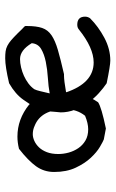

<svg xmlns="http://www.w3.org/2000/svg" viewBox="127 -547 444 738"><g transform="rotate(-90 349.0 -178.0)"><path d="M648 -54Q616 -22 573 1Q530 24 485 24Q466 24 398 10Q380 -2 360 -20Q340 -38 323.5 -61.5Q307 -85 296.5 -111.5Q286 -138 286 -167V-166Q287 -175 288 -187Q289 -198 290 -212.5Q291 -227 293 -247Q313 -279 334.5 -310Q356 -341 398 -365Q462 -380 494 -380Q509 -380 520.5 -378.5Q532 -377 542.5 -371.5Q553 -366 563.5 -357Q574 -348 589 -333Q600 -321 606 -315.5Q612 -310 615 -307Q618 -304 618 -302Q618 -300 618 -296Q618 -260 610.5 -238Q603 -216 582.5 -202Q562 -188 526 -177.5Q490 -167 433 -154H427Q409 -154 363 -146Q399 -40 478 -40Q534 -40 605 -97Q612 -103 623 -103Q654 -103 654 -73Q654 -63 648 -54ZM552 -278Q525 -323 491 -323Q476 -323 459 -319Q442 -315 426.5 -308Q411 -301 397.5 -291Q384 -281 375 -268Q371 -260 367.5 -245Q364 -230 359 -209Q386 -214 418.5 -216Q451 -218 480.5 -224Q510 -230 530 -242Q550 -254 552 -278ZM325 -23Q306 -10 224 7L182 -1Q174 -4 153.5 -16Q133 -28 111.5 -51Q90 -74 73.5 -109Q57 -144 57 -192Q57 -231 79 -261.5Q101 -292 146 -327Q170 -333 193 -333Q260 -333 316 -288Q364 -222 364 -143Q364 -81 325 -23ZM234 -267Q219 -274 202 -274Q190 -274 176.5 -268Q163 -262 151.5 -250Q140 -238 133 -219.5Q126 -201 126 -176Q126 -156 131.5 -136Q137 -116 148.5 -99Q160 -82 178 -71.5Q196 -61 221 -61Q244 -61 273 -73Q298 -104 298 -147Q298 -242 234 -267Z"/></g></svg>

Font: Gaegu
Style: Accents-Regular
Weight: 400
Designer: JIKJI
Foundry: JIKJI
Version: Version 1.00